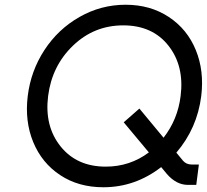

<svg xmlns="http://www.w3.org/2000/svg" viewBox="-20 -780 872 810"><path d="M788 -86H819L808 0H773Q724 0 684 -46L660 -75Q550 10 416 10Q311 10 233.5 -41.5Q156 -93 120 -181Q84 -269 97 -375Q110 -481 167.5 -569Q225 -657 315.5 -708.5Q406 -760 510 -760Q614 -760 692 -708.5Q770 -657 806 -569Q842 -481 829 -375Q812 -239 724 -136L752 -102Q766 -86 788 -86ZM426 -77Q528 -77 608 -137L502 -264L568 -322L670 -199Q730 -276 742 -375Q758 -502 690.5 -587.5Q623 -673 500 -673Q377 -673 288 -587.5Q199 -502 183 -375Q167 -248 235.5 -162.5Q304 -77 426 -77Z"/></svg>

Font: Orkney
Style: Italic
Weight: 400
Italic angle: -7°
Designer: Samuel Oakes and Alfredo Marco Pradil
Foundry: Alfredo Marco Pradil
Version: 1.0; ttfautohint (v1.5)